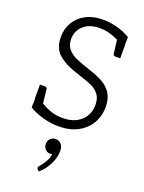

<svg xmlns="http://www.w3.org/2000/svg" viewBox="-187 -805 908 1208"><g transform="rotate(20 267.5 -201.0)"><path d="M489 -208Q489 -146 460 -97Q431 -48 377.5 -20Q324 8 252 8Q196 8 141.5 -8Q87 -24 52 -47L54 -106L52 -107V-199H85Q100 -199 101 -186L111 -94Q150 -71 183 -60.5Q216 -50 258 -50Q333 -50 378.5 -91Q424 -132 424 -198Q424 -241 404 -267Q384 -293 354.5 -306.5Q325 -320 275 -336L230 -351Q157 -376 115 -414.5Q73 -453 73 -527Q73 -582 99.5 -626Q126 -670 174 -694.5Q222 -719 286 -719Q333 -719 380.5 -706.5Q428 -694 470 -669L469 -619H470V-527H437Q423 -527 422 -541L411 -630Q347 -662 286 -662Q218 -662 178 -626.5Q138 -591 138 -535Q138 -494 161 -468.5Q184 -443 217 -428.5Q250 -414 313 -393Q370 -375 407.5 -353.5Q445 -332 467 -297Q489 -262 489 -208ZM221 307Q217 303 217 297Q217 291 222 286Q243 261 257 237Q271 213 274 185Q269 188 262 188Q241 188 227.5 173.5Q214 159 214 137Q214 117 228 103Q242 89 263 89Q287 89 301 105.5Q315 122 315 149Q315 193 292.5 239Q270 285 232 317Z"/></g></svg>

Font: Aleo Light
Style: Regular
Weight: 300
Designer: Alessio Laiso
Foundry: Alessio Laiso
Version: Version 2.000